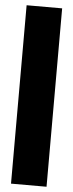

<svg xmlns="http://www.w3.org/2000/svg" viewBox="-57 -861 341 891"><g transform="rotate(5 113.0 -415.5)"><path d="M30 0V-831H195.5V0Z"/></g></svg>

Font: Merriweather 144pt Black
Style: Regular
Weight: 900
Version: Version 2.100